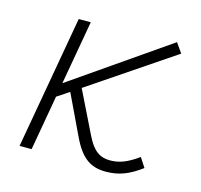

<svg xmlns="http://www.w3.org/2000/svg" viewBox="-84 -620 755 721"><g transform="rotate(15 293.0 -259.5)"><path d="M48.3 0H95.2L132.8 -213.9L179.7 -245.1L254.9 -87.4C290.5 -13.2 328.6 9.8 385.3 9.8C436 9.8 474.1 -4.9 522.9 -41L499 -77.6C457 -47.4 426.8 -35.2 389.6 -35.2C351.6 -35.2 324.2 -52.2 297.9 -106.4L217.3 -270.5L544.9 -491.7L518.6 -529.3L142.6 -269L186.5 -517.6H139.6Z"/></g></svg>

Font: Cascadia Code PL ExtraLight
Style: Italic
Weight: 200
Italic angle: -10°
Monospace: yes
Designer: Aaron Bell
Foundry: Saja Typeworks
Version: Version 2404.023